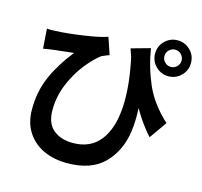

<svg xmlns="http://www.w3.org/2000/svg" viewBox="-124 -953 1224 1165"><g transform="rotate(15 488.5 -370.0)"><path d="M915 -314.2 838.1 -205.3Q760 -291.5 699.7 -411.6Q639.4 -531.7 587.2 -696.3L706.3 -729.5Q725.1 -613.3 770 -510Q814.9 -406.7 915 -314.2ZM120.8 -680.4Q197.5 -683.8 296.1 -698.5Q394.8 -713.1 439.2 -729.2L475.1 -623.8L461.4 -618.7Q437 -608.9 425.5 -602.8Q385.7 -572.8 339.5 -515.1Q293.2 -457.5 259.6 -378.2Q226.1 -298.8 226.1 -212.2Q226.1 -129.9 273.2 -90.3Q320.3 -50.8 396 -50.8Q505.9 -50.8 566 -126.8Q626.2 -202.9 634.3 -341.9Q642.3 -481 599.4 -668.7L710.4 -486.1Q740.2 -342 723.4 -214.6Q706.5 -87.2 626.3 -5.4Q546.1 76.4 393.6 76.4Q312.5 76.4 247.4 46.9Q182.4 17.3 143.7 -41.6Q105 -100.6 105 -185.3Q105 -297.9 146.4 -392Q187.7 -486.1 263.4 -580.8Q229.2 -576.9 155.3 -568.6L132.3 -565.9Q98.1 -561.5 74.7 -556.9L65.9 -680.4Q92 -678.5 120.8 -680.4ZM851.6 -650.6Q873.8 -650.6 889.6 -666.5Q905.5 -682.4 905.5 -704.6Q905.5 -726.8 889.6 -742.8Q873.8 -758.8 851.6 -758.8Q829.3 -758.8 813.5 -742.8Q797.6 -726.8 797.6 -704.6Q797.6 -682.4 813.5 -666.5Q829.3 -650.6 851.6 -650.6ZM851.6 -817.4Q898.7 -817.4 931.5 -784.5Q964.4 -751.7 964.4 -704.6Q964.4 -658.2 931.5 -625.1Q898.7 -592 851.6 -592Q805.2 -592 772.1 -625.1Q739 -658.2 739 -704.6Q739 -752 772.1 -784.7Q805.2 -817.4 851.6 -817.4Z"/></g></svg>

Font: Min Sans VF VF
Style: Regular
Weight: 400
Designer: Jinseong-Kim, NotoSansCJK, Nunito
Foundry: Jinseong-Kim
Version: Version 1.420;Glyphs 3.1.2 (3151)